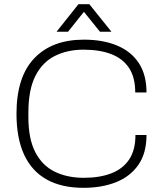

<svg xmlns="http://www.w3.org/2000/svg" viewBox="-20 -888 777 920"><path d="M380 12Q275 12 203.5 -28Q132 -68 95.5 -147Q59 -226 59 -343Q59 -519 144 -608.5Q229 -698 382 -698Q473 -698 540.5 -670Q608 -642 645 -586Q682 -530 682 -445H628Q628 -517 598.5 -562Q569 -607 513.5 -628.5Q458 -650 380 -650Q303 -650 243 -620Q183 -590 149.5 -524Q116 -458 116 -348V-327Q116 -222 149.5 -158Q183 -94 243 -65Q303 -36 381 -36Q458 -36 513.5 -57.5Q569 -79 599 -124Q629 -169 629 -241H682Q682 -154 643 -98Q604 -42 536 -15Q468 12 380 12ZM251 -736 356 -868H408L514 -736H459L367 -850H397L306 -736Z"/></svg>

Font: Archivo Thin
Style: Regular
Weight: 250
Designer: Hector Gatti
Foundry: Omnibus-Type
Version: Version 2.001